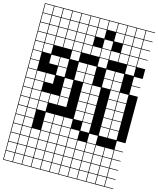

<svg xmlns="http://www.w3.org/2000/svg" viewBox="-179 -1127 1280 1555"><g transform="rotate(15 461.5 -349.0)"><path d="M0 307.7V-1004.8H923.1V-1000H851V-927.9H923.1V-923.1H851V-851H923.1V-846.2H851V-774H923.1V-769.2H851V-697.1H923.1V-615.4H851V-543.3H923.1V-538.5H851V-466.3H923.1V-76.9H851V-4.8H923.1V0H851V72.1H923.1V76.9H851V149H923.1V153.8H851V226H923.1V230.8H851V302.9H923.1V307.7ZM774 -927.9H846.2V-1000H774ZM158.7 -927.9H230.8V-1000H158.7ZM235.6 -927.9H307.7V-1000H235.6ZM312.5 -927.9H384.6V-1000H312.5ZM81.7 -927.9H153.8V-1000H81.7ZM697.1 -927.9H769.2V-1000H697.1ZM389.4 -927.9H461.5V-1000H389.4ZM466.3 -927.9H538.5V-1000H466.3ZM543.3 -927.9H615.4V-1000H543.3ZM620.2 -927.9H692.3V-1000H620.2ZM4.8 -927.9H76.9V-1000H4.8ZM466.3 -851H538.5V-923.1H466.3ZM4.8 -851H76.9V-923.1H4.8ZM620.2 -851H692.3V-923.1H620.2ZM774 -851H846.2V-923.1H774ZM158.7 -851H230.8V-923.1H158.7ZM235.6 -851H307.7V-923.1H235.6ZM697.1 -851H769.2V-923.1H697.1ZM389.4 -851H461.5V-923.1H389.4ZM312.5 -851H384.6V-923.1H312.5ZM81.7 -851H153.8V-923.1H81.7ZM81.7 -774H153.8V-846.2H81.7ZM235.6 -774H307.7V-846.2H235.6ZM4.8 -774H76.9V-846.2H4.8ZM543.3 -774H615.4V-846.2H543.3ZM158.7 -774H230.8V-846.2H158.7ZM697.1 -774H769.2V-846.2H697.1ZM774 -774H846.2V-846.2H774ZM389.4 -774H461.5V-846.2H389.4ZM312.5 -774H384.6V-846.2H312.5ZM235.6 -697.1H307.7V-769.2H235.6ZM389.4 -697.1H461.5V-769.2H389.4ZM774 -697.1H846.2V-769.2H774ZM81.7 -697.1H153.8V-769.2H81.7ZM312.5 -697.1H384.6V-769.2H312.5ZM466.3 -697.1H538.5V-769.2H466.3ZM620.2 -697.1H692.3V-769.2H620.2ZM158.7 -697.1H230.8V-769.2H158.7ZM543.3 -697.1H615.4V-769.2H543.3ZM697.1 -697.1H769.2V-769.2H697.1ZM4.8 -697.1H76.9V-769.2H4.8ZM774 -620.2H846.2V-692.3H774ZM81.7 -620.2H153.8V-692.3H81.7ZM312.5 -620.2H384.6V-692.3H312.5ZM543.3 -620.2H615.4V-692.3H543.3ZM4.8 -620.2H76.9V-692.3H4.8ZM76.9 -615.4H4.8V-543.3H76.9ZM620.2 -543.3H692.3V-615.4H620.2ZM235.6 -543.3H307.7V-615.4H235.6ZM466.3 -543.3H538.5V-615.4H466.3ZM158.7 -543.3H230.8V-615.4H158.7ZM389.4 -543.3H461.5V-615.4H389.4ZM697.1 -543.3H769.2V-615.4H697.1ZM620.2 -466.3H692.3V-538.5H620.2ZM235.6 -466.3H307.7V-538.5H235.6ZM466.3 -466.3H538.5V-538.5H466.3ZM4.8 -466.3H76.9V-538.5H4.8ZM389.4 -466.3H461.5V-538.5H389.4ZM697.1 -466.3H769.2V-538.5H697.1ZM774 -389.4H846.2V-461.5H774ZM543.3 -389.4H615.4V-461.5H543.3ZM158.7 -389.4H230.8V-461.5H158.7ZM466.3 -389.4H538.5V-461.5H466.3ZM4.8 -389.4H76.9V-461.5H4.8ZM81.7 -389.4H153.8V-461.5H81.7ZM697.1 -389.4H769.2V-461.5H697.1ZM312.5 -389.4H384.6V-461.5H312.5ZM543.3 -312.5H615.4V-384.6H543.3ZM312.5 -312.5H384.6V-384.6H312.5ZM697.1 -312.5H769.2V-384.6H697.1ZM81.7 -312.5H153.8V-384.6H81.7ZM774 -312.5H846.2V-384.6H774ZM4.8 -312.5H76.9V-384.6H4.8ZM466.3 -312.5H538.5V-384.6H466.3ZM4.8 -235.6H76.9V-307.7H4.8ZM158.7 -235.6H230.8V-307.7H158.7ZM312.5 -235.6H384.6V-307.7H312.5ZM697.1 -235.6H769.2V-307.7H697.1ZM543.3 -235.6H615.4V-307.7H543.3ZM235.6 -235.6H307.7V-307.7H235.6ZM81.7 -235.6H153.8V-307.7H81.7ZM774 -235.6H846.2V-307.7H774ZM466.3 -235.6H538.5V-307.7H466.3ZM4.8 -158.7H76.9V-230.8H4.8ZM158.7 -158.7H230.8V-230.8H158.7ZM543.3 -158.7H615.4V-230.8H543.3ZM697.1 -158.7H769.2V-230.8H697.1ZM81.7 -158.7H153.8V-230.8H81.7ZM774 -158.7H846.2V-230.8H774ZM466.3 -158.7H538.5V-230.8H466.3ZM774 -81.7H846.2V-153.8H774ZM697.1 -81.7H769.2V-153.8H697.1ZM4.8 -81.7H76.9V-153.8H4.8ZM81.7 -81.7H153.8V-153.8H81.7ZM235.6 -81.7H307.7V-153.8H235.6ZM543.3 -81.7H615.4V-153.8H543.3ZM312.5 -81.7H384.6V-153.8H312.5ZM389.4 -81.7H461.5V-153.8H389.4ZM466.3 -4.8H538.5V-76.9H466.3ZM4.8 -4.8H76.9V-76.9H4.8ZM81.7 -4.8H153.8V-76.9H81.7ZM312.5 -4.8H384.6V-76.9H312.5ZM620.2 -4.8H692.3V-76.9H620.2ZM235.6 -4.8H307.7V-76.9H235.6ZM389.4 -4.8H461.5V-76.9H389.4ZM543.3 72.1H615.4V0H543.3ZM81.7 72.1H153.8V0H81.7ZM4.8 72.1H76.9V0H4.8ZM235.6 72.1H307.7V0H235.6ZM774 72.1H846.2V0H774ZM312.5 72.1H384.6V0H312.5ZM158.7 72.1H230.8V0H158.7ZM697.1 72.1H769.2V0H697.1ZM620.2 72.1H692.3V0H620.2ZM466.3 72.1H538.5V0H466.3ZM389.4 72.1H461.5V0H389.4ZM389.4 149H461.5V76.9H389.4ZM543.3 149H615.4V76.9H543.3ZM466.3 149H538.5V76.9H466.3ZM4.8 149H76.9V76.9H4.8ZM81.7 149H153.8V76.9H81.7ZM774 149H846.2V76.9H774ZM697.1 149H769.2V76.9H697.1ZM620.2 149H692.3V76.9H620.2ZM312.5 149H384.6V76.9H312.5ZM158.7 149H230.8V76.9H158.7ZM235.6 149H307.7V76.9H235.6ZM543.3 226H615.4V153.8H543.3ZM389.4 226H461.5V153.8H389.4ZM158.7 226H230.8V153.8H158.7ZM620.2 226H692.3V153.8H620.2ZM774 226H846.2V153.8H774ZM697.1 226H769.2V153.8H697.1ZM312.5 226H384.6V153.8H312.5ZM235.6 226H307.7V153.8H235.6ZM81.7 226H153.8V153.8H81.7ZM466.3 226H538.5V153.8H466.3ZM4.8 226H76.9V153.8H4.8ZM389.4 302.9H461.5V230.8H389.4ZM158.7 302.9H230.8V230.8H158.7ZM543.3 302.9H615.4V230.8H543.3ZM466.3 302.9H538.5V230.8H466.3ZM774 302.9H846.2V230.8H774ZM81.7 302.9H153.8V230.8H81.7ZM312.5 302.9H384.6V230.8H312.5ZM235.6 302.9H307.7V230.8H235.6ZM697.1 302.9H769.2V230.8H697.1ZM4.8 302.9H76.9V230.8H4.8ZM620.2 302.9H692.3V230.8H620.2Z"/></g></svg>

Font: Jacquarda Bastarda 9 Charted
Style: Regular
Weight: 400
Designer: Sarah Cadigan-Fried
Version: Version 1.000; ttfautohint (v1.8.4.7-5d5b)